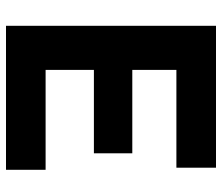

<svg xmlns="http://www.w3.org/2000/svg" viewBox="-70 -670 740 640"><g transform="rotate(90 300.0 -350.0)"><path d="M66 0V-700H539V-568H213V-421H491V-293H213V-132H546V0Z"/></g></svg>

Font: Our Lexend SemiBold
Style: Regular
Weight: 600
Designer: Bonnie Shaver-Troup, Thomas Jockin
Foundry: Lexend
Version: Version 1.007